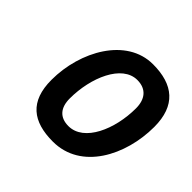

<svg xmlns="http://www.w3.org/2000/svg" viewBox="-135 -647 795 795"><g transform="rotate(45 262.0 -250.0)"><path d="M270 -81C219 -81 193 -112 193 -166C193 -289 248 -418 337 -418C390 -418 416 -384 416 -331C416 -208 361 -81 270 -81ZM337 -510C182 -510 85 -335 85 -167C85 -41 152 10 270 10C435 10 524 -163 524 -330C524 -455 456 -510 337 -510Z"/></g></svg>

Font: RazerF5 SemiBold
Style: Italic
Weight: 600
Foundry: Razer Inc.
Version: Version 2